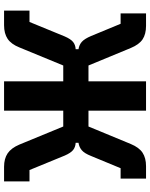

<svg xmlns="http://www.w3.org/2000/svg" viewBox="83 -821 738 944"><g transform="rotate(90 452.0 -349.0)"><path d="M32 0V-125H88L159 -298Q172 -328 186.5 -339.5Q201 -351 222 -352V-366Q201 -369 186 -382Q171 -395 157 -428L97 -573H46V-698H107Q148 -698 173.5 -681Q199 -664 216 -623L302 -415H380V-698H524V-415H602L688 -623Q705 -664 731 -681Q757 -698 797 -698H858V-573H807L747 -428Q734 -395 718.5 -382Q703 -369 682 -366V-352Q703 -351 717.5 -339.5Q732 -328 745 -298L816 -125H872V0H800Q760 0 734 -17.5Q708 -35 691 -75L602 -291H524V0H380V-291H302L213 -75Q197 -35 171 -17.5Q145 0 104 0Z"/></g></svg>

Font: IBM Plex Sans Condensed
Style: Bold
Weight: 700
Width: 3
Designer: Mike Abbink, Paul van der Laan, Pieter van Rosmalen
Foundry: Bold Monday
Version: Version 3.201